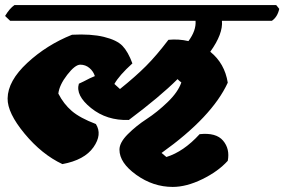

<svg xmlns="http://www.w3.org/2000/svg" viewBox="-54 -647 1121 757"><path d="M661 -322Q655 -326 646 -335Q578 -267 454 -174Q367 -171 305 -221Q243 -271 257 -317Q264 -320 276 -326Q302 -340 320 -347Q314 -366 298.5 -379Q283 -392 262.5 -392Q242 -392 211 -352Q180 -312 176 -278Q197 -237 229 -209.5Q261 -182 324 -158Q350 -117 314.5 -66.5Q279 -16 192 0Q111 -38 43 -120Q-25 -202 -24 -259Q-23 -328 53.5 -399Q130 -470 230 -510Q305 -514 356 -501.5Q407 -489 429 -466Q451 -443 468 -397Q416 -350 397 -316L419 -296Q480 -345 521.5 -386.5Q563 -428 610 -490Q650 -494 689 -485Q720 -527 717 -565H-14L-34 -584Q-16 -614 3 -627H1035L1047 -612Q1040 -580 1018 -565H821Q826 -514 775 -443Q832 -397 844 -321Q782 -186 583 -44L602 -28Q670 -49 733 -118Q798 -125 825.5 -92.5Q853 -60 844 -13Q806 29 743.5 59.5Q681 90 627 90Q550 90 483.5 42.5Q417 -5 417 -57Q417 -85 450 -118Q483 -151 524.5 -178Q566 -205 607 -244.5Q648 -284 661 -322Z"/></svg>

Font: Tillana ExtraBold
Style: Regular
Weight: 800
Designer: Lipi Raval (Devanagari, Latin), Jonny Pinhorn (Latin)
Foundry: Indian Type Foundry
Version: Version 2.003;PS 1.0;hotconv 1.0.79;makeotf.lib2.5.61930; tt